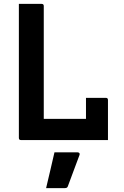

<svg xmlns="http://www.w3.org/2000/svg" viewBox="-20 -720 640 987"><path d="M88 0Q77 0 77 -11V-700H194Q205 -700 205 -689V-109H422V-217H524Q535 -217 535 -206V0ZM260 63H378Q384 63 387.5 66.5Q391 70 389 76Q373 119 359.5 155Q346 191 329 237Q328 241 324.5 244Q321 247 314 247H217Q229 197 239.5 151.5Q250 106 260 63Z"/></svg>

Font: Recursive Mn Lnr St SmB
Style: Regular
Weight: 600
Monospace: yes
Version: Version 1.079;hotconv 1.0.112;makeotfexe 2.5.65598; ttfautoh